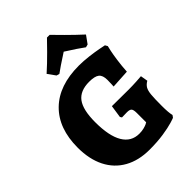

<svg xmlns="http://www.w3.org/2000/svg" viewBox="-260 -1036 1169 1169"><g transform="rotate(-45 324.0 -451.5)"><path d="M23 -307Q23 -473 116.5 -564.5Q210 -656 381 -656Q421 -656 465.5 -650.5Q510 -645 541 -639Q572 -633 581 -631L590 -615Q588 -608 582.5 -582.5Q577 -557 571 -514.5Q565 -472 562 -423L441 -416Q441 -420 442 -434.5Q443 -449 443 -471Q443 -511 423.5 -526.5Q404 -542 356 -542Q278 -542 243 -495Q208 -448 208 -342Q208 -223 244 -162.5Q280 -102 349 -102Q371 -102 388.5 -106.5Q406 -111 415.5 -115.5Q425 -120 427 -122V-203Q427 -230 419 -239Q411 -248 388 -248L344 -247L337 -258L349 -339L494 -338Q526 -338 559.5 -340Q593 -342 603 -343L611 -296Q590 -284 580.5 -267.5Q571 -251 568 -220.5Q565 -190 565 -126Q565 -67 572 -40L562 -26Q562 -25 529.5 -15Q497 -5 444 3Q391 11 324 11Q231 11 163 -27Q95 -65 59 -136.5Q23 -208 23 -307ZM243 -709 207 -759Q254 -801 302.5 -850Q351 -899 365 -914H388Q402 -899 451 -850Q500 -801 546 -759L510 -709L491 -704Q455 -731 376 -781Q291 -726 262 -704Z"/></g></svg>

Font: Alegreya ExtraBold
Style: Regular
Weight: 800
Designer: Juan Pablo del Peral
Foundry: Huerta Tipografica
Version: Version 2.007; ttfautohint (v1.6)